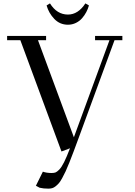

<svg xmlns="http://www.w3.org/2000/svg" viewBox="-20 -914 798 1133"><path d="M22 -676.8V-702.1H252V-676.8H204.1L416 -104L626 -676.8H541V-702.1H702.1V-676.8H655.8L443.8 -99.1Q425.3 -49.3 414.3 -19.5Q403.3 10.3 389.6 44.4Q376 78.6 367.2 97.2Q358.4 115.7 347.4 136.2Q336.4 156.7 328.1 166.3Q319.8 175.8 309.1 184.6Q298.3 193.4 288.1 196.3Q277.8 199.2 265.1 199.2Q235.8 199.2 213.9 193.8L191.9 182.1L232.9 99.1Q254.9 106.9 284.2 106.9Q298.3 106.9 307.1 103.8Q315.9 100.6 329.3 87.2Q342.8 73.7 358.2 43Q373.5 12.2 393.1 -39.1L342.8 -20L100.1 -676.8ZM254.9 -881.8 274.9 -894Q315.9 -828.1 380.9 -828.1Q440.9 -828.1 483.9 -894L504.9 -881.8Q499 -861.3 489 -842.3Q479 -823.2 464.1 -806.2Q449.2 -789.1 427.5 -778.6Q405.8 -768.1 380.9 -768.1Q333 -768.1 300.3 -802.5Q267.6 -836.9 254.9 -881.8Z"/></svg>

Font: Dehuti Alt
Style: Bold
Weight: 700
Version: Version 1.2